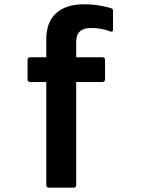

<svg xmlns="http://www.w3.org/2000/svg" viewBox="-20 -687 670 892"><path d="M208 185Q195 185 195 172V-306H121Q108 -306 108 -319V-409Q108 -421 121 -421H195V-503Q195 -585 241 -626Q287 -667 369 -667Q412 -667 444.5 -661Q477 -655 496 -649Q505 -646 505 -638V-550Q505 -536 492 -541Q475 -548 452 -552.5Q429 -557 403 -557Q334 -557 334 -493V-421H455Q468 -421 468 -409V-319Q468 -306 455 -306H334V172Q334 185 322 185Z"/></svg>

Font: Sofia Sans ExtraBold
Style: Regular
Weight: 800
Designer: Botio Nikoltchev, Ani Petrova
Foundry: lettersoup
Version: Version 4.101; ttfautohint (v1.8.4.7-5d5b)